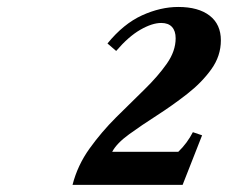

<svg xmlns="http://www.w3.org/2000/svg" viewBox="-20 -944 655 552"><path d="M188.5 -412.5Q203 -469 237.5 -517Q272 -565 314 -606.8Q356 -648.5 395 -686.5Q434 -724.5 459.5 -760.8Q485 -797 485 -834Q485 -855 474.5 -866.5Q464 -878 443.5 -878Q417.5 -878 383.5 -858.5Q349.5 -839 314 -797.5L289 -819Q335 -875.5 388.2 -899.8Q441.5 -924 492.5 -924Q550.5 -924 582.8 -899Q615 -874 615 -828Q615 -783 587.5 -744.8Q560 -706.5 518 -673.8Q476 -641 431.2 -612.2Q386.5 -583.5 351 -557.8Q315.5 -532 302.5 -507.5H492.5Q505.5 -520 516 -534.2Q526.5 -548.5 534.5 -564L561 -555L505 -412.5Z"/></svg>

Font: Libre Caslon Text
Style: Italic
Weight: 400
Italic angle: -22.583°
Designer: Pablo Impallari, Rodrigo Fuenzalida, Katja Schimmel
Foundry: Pablo Impallari, Rodrigo Fuenzalida
Version: Version 2.000